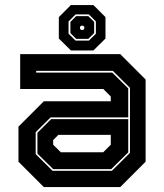

<svg xmlns="http://www.w3.org/2000/svg" viewBox="-20 -760 666 780"><path d="M158 0 55 -103V-245.5L158 -348.5H430V-368L399.5 -398.5H62V-540H468.5L571.5 -437V-103L468.5 0ZM196 -73 132 -136V-220.5L187.5 -276H501V-141L432 -73ZM193.5 -66H434.5L508 -139V-403L438.5 -472H127V-465H436L501 -401V-283H185.5L125 -223V-134ZM227 -141.5H399.5L430 -172V-212H217L196 -191V-172ZM268 -555 219 -603.5V-690.5L268 -739.5H359.5L408.5 -690.5V-603.5L359.5 -555ZM287 -595H341L369.5 -623V-673L341 -701.5H287L258.5 -673V-623ZM289.5 -602 266 -625.5V-671L289.5 -694.5H338.5L362.5 -671V-625.5L338.5 -602ZM309.5 -638.5H318L322.5 -643.5V-651L318 -655.5H309.5L305 -651V-643.5Z"/></svg>

Font: Tourney Thin ExtraBold
Style: Regular
Weight: 800
Version: Version 1.015